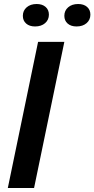

<svg xmlns="http://www.w3.org/2000/svg" viewBox="-20 -938 471 958"><path d="M170 -729H301L150 0H19ZM301 -859Q301 -885 320 -901.5Q339 -918 370 -918Q398 -918 414.5 -903.5Q431 -889 431 -865Q431 -839 412 -822.5Q393 -806 362 -806Q334 -806 317.5 -820.5Q301 -835 301 -859ZM94 -859Q94 -885 113 -901.5Q132 -918 163 -918Q191 -918 207.5 -903.5Q224 -889 224 -865Q224 -839 205 -822.5Q186 -806 155 -806Q127 -806 110.5 -820.5Q94 -835 94 -859Z"/></svg>

Font: Mona Sans SemiBold
Style: Italic
Weight: 600
Italic angle: -11.7°
Designer: Deni Anggara
Foundry: GitHub
Version: Version 2.000